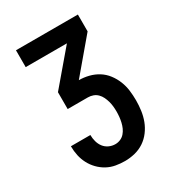

<svg xmlns="http://www.w3.org/2000/svg" viewBox="-180 -623 859 948"><g transform="rotate(-30 250.0 -148.5)"><path d="M253 223Q227 223 201 218.5Q175 214 152 201.5Q129 189 110.5 170Q92 151 80 128Q68 105 62.5 79.5Q57 54 57 28V26H168V27Q168 45 173 63.5Q178 82 189 96.5Q200 111 217 119Q234 127 253 127Q268 127 282 121Q296 115 306 103.5Q316 92 322 78.5Q328 65 331.5 50Q335 35 336.5 20Q338 5 338 -10Q338 -25 336.5 -39.5Q335 -54 331 -68.5Q327 -83 320.5 -96.5Q314 -110 303.5 -120.5Q293 -131 279 -136Q265 -141 250 -141H135V-237L294 -424H59V-520H412V-424L254 -237Q282 -237 310 -230Q338 -223 362 -208Q386 -193 403.5 -170Q421 -147 431.5 -120.5Q442 -94 445.5 -66Q449 -38 449 -10Q449 19 445 48Q441 77 431 103.5Q421 130 403.5 153.5Q386 177 362 193Q338 209 309.5 216Q281 223 253 223Z"/></g></svg>

Font: Iosevka Term Curly
Style: Bold
Weight: 700
Designer: Belleve Invis
Foundry: Belleve Invis
Version: Version 32.3.0